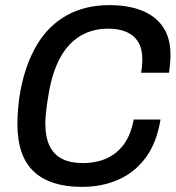

<svg xmlns="http://www.w3.org/2000/svg" viewBox="-20 -718 688 750"><path d="M300 12Q176 12 112 -48Q48 -108 48 -234Q48 -265 51 -298Q54 -331 60 -364Q80 -469 125 -544Q170 -619 241.5 -658.5Q313 -698 408 -698Q480 -698 533.5 -677Q587 -656 616.5 -613Q646 -570 646 -504Q646 -488 644.5 -470.5Q643 -453 640 -434H531Q534 -449 535 -462Q536 -475 536 -487Q536 -527 520 -553.5Q504 -580 474.5 -593Q445 -606 402 -606Q356 -606 318 -590Q280 -574 251 -543Q222 -512 202.5 -467Q183 -422 172 -363Q168 -339 165 -320.5Q162 -302 160.5 -287Q159 -272 158 -260.5Q157 -249 157 -238Q157 -183 173.5 -148.5Q190 -114 222.5 -97.5Q255 -81 303 -81Q356 -81 397 -99.5Q438 -118 465 -156Q492 -194 502 -251H607Q592 -160 549 -102Q506 -44 442 -16Q378 12 300 12Z"/></svg>

Font: Archivo SemiCondensed Medium
Style: Italic
Weight: 500
Width: 4
Italic angle: -10°
Designer: Hector Gatti
Foundry: Omnibus-Type
Version: Version 2.001